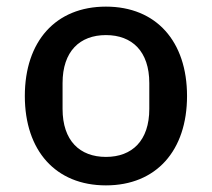

<svg xmlns="http://www.w3.org/2000/svg" viewBox="-20 -548 640 580"><path d="M300 12C452 12 545 -93 545 -258C545 -423 452 -528 300 -528C148 -528 55 -423 55 -258C55 -93 148 12 300 12ZM300 -74C221 -74 169 -123 169 -219V-297C169 -393 221 -442 300 -442C379 -442 431 -393 431 -297V-219C431 -123 379 -74 300 -74Z"/></svg>

Font: IBM Plex Mono Medm
Style: Regular
Weight: 500
Monospace: yes
Designer: Mike Abbink, Paul van der Laan, Pieter van Rosmalen
Foundry: Bold Monday
Version: Version 2.004